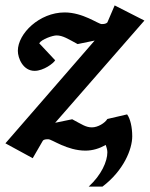

<svg xmlns="http://www.w3.org/2000/svg" viewBox="-36 -546 554 710"><path d="M498 -470 388 -526 361 -463C356 -458 349 -457 340 -457C327 -457 271 -500 203 -500C110 -500 30 -422 30 -358C30 -331 49 -284 92 -284C125 -284 162 -312 168 -323L109 -386C118 -401 159 -415 173 -415C196 -415 216 -402 251 -383L314 -396L-16 -16L85 39L122 -25C126 -31 134 -31 143 -31C156 -31 212 11 280 11C307 11 332 3 355 -10C357 -3 361 6 361 17C361 51 339 101 292 144H343C421 85 453 6 453 -42C453 -75 446 -107 434 -123L361 -106C352 -91 326 -75 304 -75C281 -75 267 -86 231 -105L168 -92Z"/></svg>

Font: Veleka
Style: Bold Italic
Weight: 700
Italic angle: -12°
Designer: Stefan Peev, Context Ltd, 2016; SIL International, 1997-2014.
Foundry: Stefan Peev, Context Ltd, 2016
Version: Version 5.000